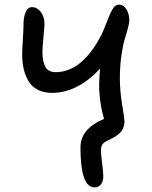

<svg xmlns="http://www.w3.org/2000/svg" viewBox="-20 -631 661 833"><path d="M390.1 182.1Q355 182.1 339.8 124Q329.1 80.1 329.1 8.8Q329.1 -72.3 431.2 -115.2Q410.2 -189 410.2 -264.2Q410.2 -289.1 414.1 -333Q315.4 -228 206.1 -228Q168.9 -228 142.6 -242.2Q116.2 -256.3 102.3 -281.2Q88.4 -306.2 82.3 -334Q76.2 -361.8 76.2 -395Q76.2 -415 79.1 -459.5Q82 -503.9 82 -524.9Q82 -556.2 91.1 -578.1Q100.1 -600.1 119.1 -600.1Q140.1 -600.1 156.5 -579.6Q172.9 -559.1 172.9 -527.8Q172.9 -513.2 168.5 -469.5Q164.1 -425.8 164.1 -405.8Q164.1 -364.7 176.8 -341.3Q189.5 -317.9 221.2 -317.9Q330.6 -317.9 412.1 -464.8Q425.8 -489.3 441.2 -530Q456.5 -570.8 468 -590.8Q479.5 -610.8 495.1 -610.8Q516.1 -610.8 528.6 -590.6Q541 -570.3 541 -542Q541 -530.8 534.7 -507.6Q528.3 -484.4 520.5 -458.7Q512.7 -433.1 506.3 -387.5Q500 -341.8 500 -291Q500 -236.3 510 -176.5Q520 -116.7 520 -106.9Q520 -89.4 514.4 -75.7Q508.8 -62 497.6 -52Q486.3 -42 475.8 -35.9Q465.3 -29.8 448.2 -22Q429.7 -13.2 423.8 -3.7Q418 5.9 418 23.9Q418 38.1 423.1 77.6Q428.2 117.2 428.2 134.8Q428.2 156.2 417.7 169.2Q407.2 182.1 390.1 182.1Z"/></svg>

Font: Shantell Sans Irregular
Style: Regular
Weight: 400
Designer: Stephen Nixon, Anya Danilova, Shantell Martin
Foundry: Arrow Type
Version: Version 1.006;[9816181b4]